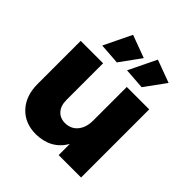

<svg xmlns="http://www.w3.org/2000/svg" viewBox="-207 -922 1078 1078"><g transform="rotate(45 332.0 -382.5)"><path d="M596 -541V0H418V-88Q363 6 245 8Q157 8 104.5 -48.5Q52 -105 52 -199V-541H230V-250Q230 -204 253.5 -178Q277 -152 317 -152Q364 -153 391 -186.5Q418 -220 418 -274V-541ZM236 -773 371 -723 281 -599 156 -608ZM433 -773 568 -723 478 -599 353 -608Z"/></g></svg>

Font: Montserrat arm2
Style: Bold
Weight: 700
Designer: Julieta Ulanovsky
Foundry: Julieta Ulanovsky
Version: Version 6.000